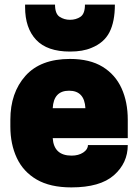

<svg xmlns="http://www.w3.org/2000/svg" viewBox="-20 -800 600 834"><path d="M290 14Q198 14 139.5 -20Q81 -54 53 -114Q25 -174 25 -250V-280Q25 -397 90.5 -470.5Q156 -544 284 -544Q370 -544 425.5 -510Q481 -476 508 -416.5Q535 -357 535 -280V-200H209Q214 -124 291 -124Q321 -124 341.5 -137.5Q362 -151 362 -170H535Q535 -92 475 -39Q415 14 290 14ZM284 -576Q185 -576 137 -627Q89 -678 89 -769V-780H219Q219 -740 239 -727Q259 -714 284 -714Q310 -714 329.5 -727Q349 -740 349 -780H479Q479 -706 455.5 -660Q432 -614 377 -592Q340 -576 284 -576ZM351 -330Q347 -406 280 -406Q213 -406 209 -330Z"/></svg>

Font: Tanohe Sans ExtraBold
Style: Regular
Weight: 800
Designer: Village Type and Design LLC & Cristiano Sobral
Foundry: Cooper Hewitt Smithsonian Design Museum
Version: Version 1.00;September 29, 2021;FontCreator 13.0.0.2655 64-b